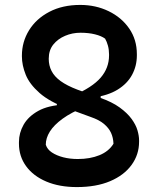

<svg xmlns="http://www.w3.org/2000/svg" viewBox="-20 -740 640 780"><path d="M306 -720Q369 -720 421.5 -694.5Q474 -669 505 -624Q536 -579 536 -520V-515Q536 -472 516.5 -436Q497 -400 458 -376Q419 -352 360 -344L389 -374V-314L276 -351Q355 -385 389 -424.5Q423 -464 423 -515V-519Q423 -538 418.5 -554.5Q414 -571 407 -583Q392 -594 366 -600.5Q340 -607 307 -607Q274 -607 244.5 -594.5Q215 -582 196.5 -559Q178 -536 178 -501Q178 -474 189.5 -451.5Q201 -429 226.5 -410.5Q252 -392 294 -376L386 -343Q435 -326 466 -303.5Q497 -281 514.5 -257Q532 -233 538.5 -210.5Q545 -188 545 -170V-164Q545 -112 514.5 -70Q484 -28 427.5 -4Q371 20 292 20Q221 20 168 -2.5Q115 -25 86 -65Q57 -105 57 -156V-163Q57 -200 76 -233.5Q95 -267 135.5 -289.5Q176 -312 241 -315L211 -287V-335L325 -306Q269 -283 234 -257.5Q199 -232 182.5 -205.5Q166 -179 166 -152Q172 -133 191 -120.5Q210 -108 237 -101Q264 -94 296 -94Q346 -94 384 -109.5Q422 -125 441 -156Q440 -181 431 -200.5Q422 -220 402.5 -236.5Q383 -253 348 -265L258 -298Q182 -326 141 -362Q100 -398 84.5 -436.5Q69 -475 69 -511V-514Q69 -570 98 -617Q127 -664 180.5 -692Q234 -720 306 -720Z"/></svg>

Font: Recursive Casual SemiBold
Style: Regular
Weight: 600
Version: Version 1.047